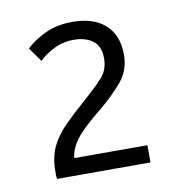

<svg xmlns="http://www.w3.org/2000/svg" viewBox="-54 -878 468 494"><g transform="rotate(-10 179.5 -631.5)"><path d="M57 -436Q56 -442 56 -446.5Q56 -451 56 -455Q56 -493 69 -520Q82 -547 106 -571Q130 -595 162 -623Q195 -652 212.5 -671.5Q230 -691 230 -721Q230 -753 210.5 -767Q191 -781 162 -781Q132 -781 108 -768.5Q84 -756 70 -742L44 -779Q65 -799 95.5 -813Q126 -827 166 -827Q221 -827 251.5 -799.5Q282 -772 282 -721Q282 -681 258 -652Q234 -623 199 -594Q149 -554 130.5 -529.5Q112 -505 110 -481H301V-436Z"/></g></svg>

Font: Ubuntu Sans Light
Style: Regular
Weight: 300
Designer: Dalton Maag Ltd
Foundry: Dalton Maag Ltd
Version: Version 1.006; ttfautohint (v1.8.4.7-5d5b)